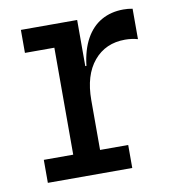

<svg xmlns="http://www.w3.org/2000/svg" viewBox="-67 -603 594 662"><g transform="rotate(-10 230.0 -272.0)"><path d="M245 -80.5H343.5V0H48V-80.5H151V-455H48V-535.5H245ZM440 -434Q429.5 -437 418.2 -438.5Q407 -440 395.5 -440Q327 -440 286 -391Q245 -342 245 -254.5L224 -374H249Q255.5 -430 276.5 -467.8Q297.5 -505.5 331 -524.5Q364.5 -543.5 408 -543.5Q416.5 -543.5 424.2 -542.8Q432 -542 440 -540.5Z"/></g></svg>

Font: Hepta Slab Medium
Style: Regular
Weight: 500
Designer: Michael LaGattuta
Foundry: Michael LaGattuta
Version: Version 1.102